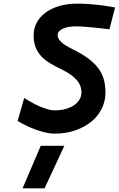

<svg xmlns="http://www.w3.org/2000/svg" viewBox="-20 -725 653 1056"><path d="M204 77H334L225 311H104ZM113 -186Q132 -174 153.5 -162Q175 -150 197 -140.5Q219 -131 240.5 -124.5Q262 -118 280 -118Q315 -118 342.5 -126Q370 -134 389 -147.5Q408 -161 418 -179Q428 -197 428 -216Q428 -257 399.5 -287.5Q371 -318 323 -341Q286 -359 256.5 -376.5Q227 -394 207 -415.5Q187 -437 176 -464.5Q165 -492 165 -531Q165 -568 181.5 -599.5Q198 -631 229 -654.5Q260 -678 304.5 -691.5Q349 -705 405 -705Q432 -705 463 -703Q494 -701 523 -697.5Q552 -694 575.5 -690.5Q599 -687 613 -684L582 -564Q545 -568 511 -572Q482 -575 450.5 -577.5Q419 -580 399 -580Q351 -580 324 -566.5Q297 -553 297 -531Q297 -514 315 -495.5Q333 -477 378 -455Q427 -431 461.5 -406Q496 -381 518 -353Q540 -325 550 -291.5Q560 -258 560 -216Q560 -169 540 -128Q520 -87 483 -56.5Q446 -26 394.5 -8Q343 10 279 10Q256 10 228.5 3.5Q201 -3 174 -13Q147 -23 121.5 -35.5Q96 -48 77 -60Z"/></svg>

Font: Panefresco 999wt
Style: Italic
Weight: 900
Version: Version 1.001